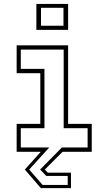

<svg xmlns="http://www.w3.org/2000/svg" viewBox="-20 -770 550 974"><path d="M164.5 -618.5V-750H325.5V-618.5ZM188 -639.5H302V-730.5H188ZM187.5 184.5 106 90 187 0H64.5V-141.5H184.5V-398.5H64.5V-540H325.5V-141.5H445.5V0H297.5L207.5 90L222.5 106H340V184.5ZM196 168H323.5V122.5H214.5L183.5 90L294 -22H424.5V-119.5H303V-518.5H85.5V-420.5H205.5V-119.5H85.5V-22H230L128 90Z"/></svg>

Font: Tourney Expanded ExtraLight
Style: Regular
Weight: 200
Width: 7
Designer: Tyler Finck
Foundry: Etcetera Type Co
Version: Version 1.010; ttfautohint (v1.8.3)